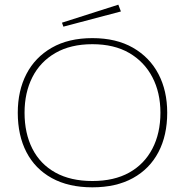

<svg xmlns="http://www.w3.org/2000/svg" viewBox="-20 -790 790 821"><path d="M375 11Q273 11 201.5 -28.5Q130 -68 93 -139.5Q56 -211 56 -308Q56 -402 93 -473.5Q130 -545 201.5 -586Q273 -627 375 -627Q477 -627 548.5 -586Q620 -545 657.5 -473.5Q695 -402 695 -308Q695 -211 657.5 -139.5Q620 -68 548.5 -28.5Q477 11 375 11ZM375 -16Q468 -16 532.5 -52Q597 -88 631.5 -154Q666 -220 666 -308Q666 -394 631.5 -460Q597 -526 532.5 -563.5Q468 -601 375 -601Q282 -601 217 -563.5Q152 -526 118.5 -460Q85 -394 85 -308Q85 -220 118.5 -154Q152 -88 217 -52Q282 -16 375 -16ZM251 -676 245 -693 486 -770 497 -741Z"/></svg>

Font: Inconsolata ExtraExpanded ExtraLight
Style: Regular
Weight: 200
Width: 8
Monospace: yes
Designer: Raph Levien, Cyreal, Brenton Simpson
Foundry: Raph Levien, Cyreal, Google
Version: Version 3.100; ttfautohint (v1.8.4.7-5d5b)